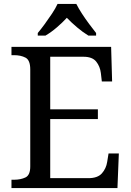

<svg xmlns="http://www.w3.org/2000/svg" viewBox="-20 -951 663 971"><path d="M38 0V-42H51Q84 -42 108.5 -53.5Q133 -65 133 -109V-600Q133 -647 109 -659.5Q85 -672 51 -672H38V-714H542L547 -539H495L490 -582Q486 -615 466.5 -639.5Q447 -664 402 -664H234V-398H475V-349H234V-50H427Q474 -50 495.5 -74.5Q517 -99 522 -132L529 -175H581L574 0ZM171 -784Q187 -803 206 -829Q225 -855 243 -882Q261 -909 271 -931H366Q377 -909 394.5 -882Q412 -855 431.5 -829Q451 -803 466 -784V-771H427Q399 -788 370 -812.5Q341 -837 318 -861Q296 -837 267.5 -812.5Q239 -788 210 -771H171Z"/></svg>

Font: Noto Serif Dogra
Style: Regular
Weight: 400
Designer: Ek Type
Foundry: Ek Type
Version: Version 1.005